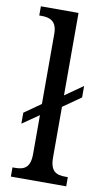

<svg xmlns="http://www.w3.org/2000/svg" viewBox="-87 -802 455 844"><g transform="rotate(10 140.5 -380.0)"><path d="M25 0H272V-41H261C221 -41 193 -52 193 -115V-341L273 -397V-448L193 -392V-760H25V-719H35C70 -719 104 -710 104 -651V-338L30 -286V-237L104 -288V-115C104 -52 76 -41 35 -41H25Z"/></g></svg>

Font: Noto Serif Bengali Condensed
Style: Regular
Weight: 400
Width: 3
Designer: Juan Bruce, Universal Thirst, Indian Type Foundry and the Monotype Design Team.
Foundry: Monotype Imaging Inc.
Version: Version 2.003